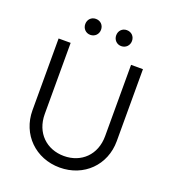

<svg xmlns="http://www.w3.org/2000/svg" viewBox="-155 -983 987 1108"><g transform="rotate(20 338.0 -429.0)"><path d="M339 10C487 10 597 -99 597 -246V-688H524V-250C524 -135 445 -61 339 -61C233 -61 153 -135 153 -251V-688H79V-247C79 -100 190 10 339 10ZM195 -819C195 -792 215 -770 243 -770C272 -770 292 -792 292 -819C292 -847 272 -868 243 -868C215 -868 195 -847 195 -819ZM385 -819C385 -792 405 -770 433 -770C462 -770 482 -792 482 -819C482 -847 462 -868 433 -868C405 -868 385 -847 385 -819Z"/></g></svg>

Font: MV Cash Light
Style: Regular
Weight: 300
Designer: Rodrigo Fuenzalida
Foundry: fragTYPE
Version: Version 1.100;Glyphs 3.1.2 (3151)